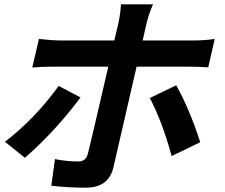

<svg xmlns="http://www.w3.org/2000/svg" viewBox="-20 -821 1040 887"><path d="M352 -371Q235 -214 95 -92L3 -166Q144 -275 251 -424ZM611 -513 504 -48Q482 46 377 46Q290 46 217 37L234 -86Q289 -75 342 -75Q377 -75 386 -111Q396 -148 480 -512V-513H226Q167 -513 129 -509L160 -641Q228 -634 254 -634H508L527 -714Q536 -756 539 -801H687Q668 -759 657 -713L639 -634H871Q923 -634 972 -641L942 -510Q896 -513 844 -513ZM794 -427Q855 -319 905 -164L773 -100Q727 -266 672 -368Z"/></svg>

Font: KaiGen Gothic CN Bold
Style: Bold
Weight: 700
Designer: Ryoko NISHIZUKA  (kana & ideographs); Paul D. Hunt (Latin, Greek & Cyrillic); Wenlong ZHANG  (bopomofo); Sandoll Communi
Foundry: Adobe Systems Incorporated
Version: Version 1.002.20150501